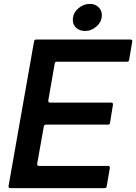

<svg xmlns="http://www.w3.org/2000/svg" viewBox="-20 -966 699 986"><path d="M528 -9Q527 0 517 0H33Q28 0 25.5 -3Q23 -6 24 -11L155 -754Q157 -763 166 -763H650Q655 -763 657.5 -760Q660 -757 659 -752L643 -658Q642 -649 632 -649H272Q263 -649 261 -640L228 -450V-448Q228 -439 237 -439H551Q556 -439 558.5 -436Q561 -433 560 -428L545 -335Q544 -326 534 -326H216Q207 -326 205 -317L171 -125V-123Q171 -114 180 -114H535Q540 -114 542.5 -111Q545 -108 544 -103ZM354 -864Q354 -898 381 -922Q408 -946 442 -946Q468 -946 485.5 -929.5Q503 -913 503 -888Q503 -855 476.5 -831Q450 -807 417 -807Q390 -807 372 -822.5Q354 -838 354 -864Z"/></svg>

Font: Open Sauce Two SemiBold Italic
Style: Regular
Weight: 600
Italic angle: -10°
Designer: Alfredo Marco Pradil
Foundry: Creative Sauce Fz LLC
Version: Version 1.477